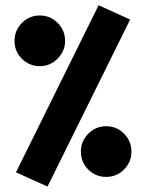

<svg xmlns="http://www.w3.org/2000/svg" viewBox="-20 -689 544 716"><path d="M347.7 -669.4 465.3 -616.2 157.2 6.8 39.6 -46.4ZM281.7 -123.5Q281.7 -162.6 309.3 -190.4Q336.9 -218.3 376 -218.3Q415 -218.3 442.6 -190.4Q470.2 -162.6 470.2 -123.5Q470.2 -85 442.6 -57.1Q415 -29.3 376 -29.3Q336.9 -29.3 309.3 -56.6Q281.7 -84 281.7 -123.5ZM34.2 -536.6Q34.2 -575.7 61.8 -603.5Q89.4 -631.3 128.4 -631.3Q167.5 -631.3 195.1 -603.5Q222.7 -575.7 222.7 -536.6Q222.7 -498 194.8 -470.2Q167 -442.4 128.4 -442.4Q89.4 -442.4 61.8 -469.7Q34.2 -497.1 34.2 -536.6Z"/></svg>

Font: Sahel Black FD
Style: Black-FD
Weight: 900
Foundry: Saber Rastikerdar (saber.rastikerdar@gmail.com)
Version: Version 3.3.1